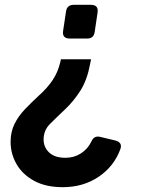

<svg xmlns="http://www.w3.org/2000/svg" viewBox="-20 -564 625 797"><path d="M270 -404Q237 -404 242 -436L254 -516Q258 -544 286 -544H357Q390 -544 385 -512L373 -431Q369 -404 342 -404ZM240 213Q170 213 121.5 186.5Q73 160 48.5 117Q24 74 24 25Q24 -17 40.5 -50Q57 -83 84 -111Q111 -139 140 -166Q175 -197 197.5 -230Q220 -263 230 -305L233 -318H358L354 -298Q342 -233 314.5 -189Q287 -145 250 -110Q214 -76 187.5 -49.5Q161 -23 161 15Q161 47 184 69Q207 91 252 91Q287 91 315.5 73Q344 55 359 24Q370 -2 395 4L458 19Q489 27 480 54Q454 126 390 169.5Q326 213 240 213Z"/></svg>

Font: Pitagon Sans Text Bold
Style: Italic
Weight: 700
Italic angle: -8°
Designer: Travis Tran
Foundry: Pitagon
Version: Version 1.001; ttfautohint (v1.8.4.7-5d5b);gftools[0.9.26]